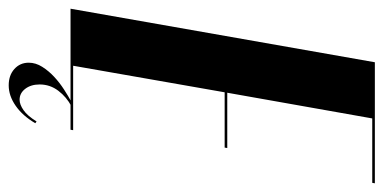

<svg xmlns="http://www.w3.org/2000/svg" viewBox="-256 -499 881 441"><g transform="rotate(90 184.5 -278.5)"><path d="M385 -699 384 -693H236L177 -360H304L303 -354H176L115 -6H263L262 0H-16L107 -699ZM247 81Q230 110 207 126Q184 142 160 142Q137 142 122.5 129Q108 116 108 96Q108 80 117.5 65Q127 50 140.5 37.5Q154 25 169.5 15Q185 5 198 -2H208Q187 9 172.5 28Q158 47 158 71Q158 91 168 104Q178 117 193 117Q204 117 217 108Q230 99 243 78Z"/></g></svg>

Font: Moniqa Black Ita Display
Style: Italic
Weight: 900
Italic angle: -10°
Designer: Rajesh Rajput
Foundry: Rajesh Rajput
Version: Version 1.000